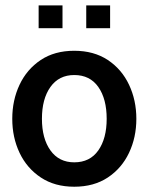

<svg xmlns="http://www.w3.org/2000/svg" viewBox="-20 -698 564 728"><path d="M261.5 10Q187.5 10 134.8 -25Q82 -60 54.2 -118.5Q26.5 -177 26.5 -247.5Q26.5 -318 54.2 -376.8Q82 -435.5 134.5 -470.5Q187 -505.5 261.5 -505.5Q336 -505.5 388.8 -470.5Q441.5 -435.5 469.2 -376.8Q497 -318 497 -247.5Q497 -177 469.2 -118.5Q441.5 -60 388.8 -25Q336 10 261.5 10ZM261.5 -82.5Q321 -82.5 352.8 -127.8Q384.5 -173 384.5 -247.5Q384.5 -323 352.8 -368.2Q321 -413.5 261.5 -413.5Q203.5 -413.5 171.2 -368.2Q139 -323 139 -247.5Q139 -173 171.2 -127.8Q203.5 -82.5 261.5 -82.5ZM307 -591V-677.5H397.5V-591ZM126.5 -591V-677.5H217V-591Z"/></svg>

Font: Cabin SemiCondensed SemiBold
Style: Regular
Weight: 600
Width: 4
Designer: Pablo Impallari
Foundry: Pablo Impallari. http://www.impallari.com Igino Marini. http://www.ikern.com
Version: Version 3.001